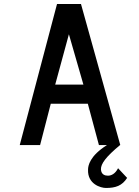

<svg xmlns="http://www.w3.org/2000/svg" viewBox="-20 -720 688 953"><path d="M566 115C552 143 532 152 516 152C501 152 483 147 481 121C480 93 506 58 576 0H577L382 -700H263L78 0H179L232 -205H416L471 0H511C425 54 417 103 417 122C414 194 480 213 506 213C554 213 586 202 611 163ZM394 -300H254L322 -550Z"/></svg>

Font: Advent Pro
Style: SemiBold
Weight: 600
Designer: Andreas Kalpakidis
Foundry: Andreas Kalpakidis
Version: Version 2.002 2008